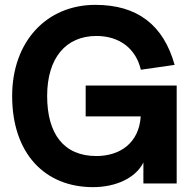

<svg xmlns="http://www.w3.org/2000/svg" viewBox="-20 -755 787 790"><path d="M570 0H707V-403H332.5V-276H559C552 -165.5 472.5 -113 376.5 -113C243 -113 174 -203.5 174 -360C174 -516 250.5 -607 377 -607C472 -607 539.5 -554.5 559.5 -468L698.5 -488C652.5 -652.5 545 -735 372.5 -735C170.5 -735 30 -583 30 -360C30 -123.5 164.5 15 362.5 15C458 15 539 -23.5 570 -86.5Z"/></svg>

Font: Vela Sans ExtBd
Style: Regular
Weight: 800
Designer: Principal design: Mikhail Sharanda - project Manrope.
Design modification: Ravid Balaliev
Foundry: Mikhail Sharanda
Version: Version 1.001